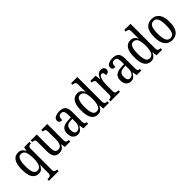

<svg xmlns="http://www.w3.org/2000/svg" viewBox="204 -2055 3587 3587"><g transform="rotate(-45 1998.0 -261.5)"><path d="M256 237V196H280Q308 196 329 183.5Q350 171 350 123V38Q350 18 350 -7Q350 -32 351 -55Q352 -78 353 -91H350Q330 -45 299.5 -17.5Q269 10 217 10Q134 10 89.5 -56.5Q45 -123 45 -267Q45 -412 90.5 -479Q136 -546 222 -546Q270 -546 301.5 -521.5Q333 -497 352 -458H356L372 -536H514V-495H507Q479 -495 458.5 -482.5Q438 -470 438 -423V127Q438 172 458.5 184Q479 196 508 196H512V237ZM238 -48Q297 -48 323.5 -101.5Q350 -155 350 -267Q350 -374 325.5 -431Q301 -488 237 -488Q183 -488 160 -433Q137 -378 137 -266Q137 -156 160.5 -102Q184 -48 238 -48Z M761 10Q690 10 654 -36.5Q618 -83 618 -186V-427Q618 -471 599 -483Q580 -495 552 -495H548V-536H707V-189Q707 -122 725 -87Q743 -52 793 -52Q847 -52 871 -97Q895 -142 895 -215V-422Q895 -470 876 -482.5Q857 -495 829 -495H826V-536H984V-109Q984 -64 1004 -52.5Q1024 -41 1052 -41H1056V0H913L901 -82H897Q872 -28 838 -9Q804 10 761 10Z M1250 10Q1195 10 1157 -29Q1119 -68 1119 -150Q1119 -230 1167 -268Q1215 -306 1313 -309L1383 -312V-373Q1383 -429 1369.5 -463Q1356 -497 1307 -497Q1260 -497 1246 -466.5Q1232 -436 1232 -388Q1154 -388 1154 -450Q1154 -497 1198.5 -521.5Q1243 -546 1313 -546Q1392 -546 1432.5 -507Q1473 -468 1473 -372V-113Q1473 -71 1484.5 -56Q1496 -41 1525 -41H1528V0H1405L1391 -87H1385Q1367 -59 1349.5 -37Q1332 -15 1309 -2.5Q1286 10 1250 10ZM1276 -45Q1326 -45 1355 -86Q1384 -127 1384 -191V-273L1333 -270Q1264 -266 1237.5 -234.5Q1211 -203 1211 -144Q1211 -98 1226.5 -71.5Q1242 -45 1276 -45Z M1782 10Q1698 10 1653.5 -56.5Q1609 -123 1609 -267Q1609 -412 1654 -479Q1699 -546 1784 -546Q1833 -546 1863.5 -521.5Q1894 -497 1912 -458H1917Q1915 -482 1914.5 -510Q1914 -538 1914 -565V-650Q1914 -695 1893 -707Q1872 -719 1844 -719H1837V-760H2002V-111Q2002 -66 2021.5 -53.5Q2041 -41 2070 -41H2078V0H1928L1918 -91H1915Q1895 -45 1864 -17.5Q1833 10 1782 10ZM1802 -48Q1863 -48 1888.5 -106Q1914 -164 1914 -267Q1914 -374 1889.5 -431Q1865 -488 1801 -488Q1747 -488 1724 -431Q1701 -374 1701 -266Q1701 -156 1724.5 -102Q1748 -48 1802 -48Z M2119 0V-41H2122Q2151 -41 2171 -53.5Q2191 -66 2191 -113V-427Q2191 -471 2171 -483Q2151 -495 2123 -495H2120V-536H2260L2275 -431H2278Q2290 -462 2305 -488.5Q2320 -515 2343 -530.5Q2366 -546 2402 -546Q2446 -546 2468 -526Q2490 -506 2490 -472Q2490 -441 2470 -422.5Q2450 -404 2406 -404Q2406 -445 2396.5 -463.5Q2387 -482 2362 -482Q2340 -482 2325 -462.5Q2310 -443 2300 -411Q2290 -379 2285.5 -342.5Q2281 -306 2281 -273V-108Q2281 -64 2300.5 -52.5Q2320 -41 2348 -41H2370V0Z M2655 10Q2600 10 2562 -29Q2524 -68 2524 -150Q2524 -230 2572 -268Q2620 -306 2718 -309L2788 -312V-373Q2788 -429 2774.5 -463Q2761 -497 2712 -497Q2665 -497 2651 -466.5Q2637 -436 2637 -388Q2559 -388 2559 -450Q2559 -497 2603.5 -521.5Q2648 -546 2718 -546Q2797 -546 2837.5 -507Q2878 -468 2878 -372V-113Q2878 -71 2889.5 -56Q2901 -41 2930 -41H2933V0H2810L2796 -87H2790Q2772 -59 2754.5 -37Q2737 -15 2714 -2.5Q2691 10 2655 10ZM2681 -45Q2731 -45 2760 -86Q2789 -127 2789 -191V-273L2738 -270Q2669 -266 2642.5 -234.5Q2616 -203 2616 -144Q2616 -98 2631.5 -71.5Q2647 -45 2681 -45Z M3187 10Q3103 10 3058.5 -56.5Q3014 -123 3014 -267Q3014 -412 3059 -479Q3104 -546 3189 -546Q3238 -546 3268.5 -521.5Q3299 -497 3317 -458H3322Q3320 -482 3319.5 -510Q3319 -538 3319 -565V-650Q3319 -695 3298 -707Q3277 -719 3249 -719H3242V-760H3407V-111Q3407 -66 3426.5 -53.5Q3446 -41 3475 -41H3483V0H3333L3323 -91H3320Q3300 -45 3269 -17.5Q3238 10 3187 10ZM3207 -48Q3268 -48 3293.5 -106Q3319 -164 3319 -267Q3319 -374 3294.5 -431Q3270 -488 3206 -488Q3152 -488 3129 -431Q3106 -374 3106 -266Q3106 -156 3129.5 -102Q3153 -48 3207 -48Z M3746 10Q3652 10 3598 -59Q3544 -128 3544 -269Q3544 -409 3595.5 -477.5Q3647 -546 3749 -546Q3842 -546 3896 -477.5Q3950 -409 3950 -269Q3950 -128 3898 -59Q3846 10 3746 10ZM3748 -41Q3809 -41 3834 -99Q3859 -157 3859 -269Q3859 -381 3834 -437.5Q3809 -494 3747 -494Q3685 -494 3660 -437.5Q3635 -381 3635 -269Q3635 -157 3660.5 -99Q3686 -41 3748 -41Z"/></g></svg>

Font: Noto Serif Condensed
Style: Regular
Weight: 400
Width: 3
Designer: Monotype Design Team
Foundry: Monotype Imaging Inc.
Version: Version 2.013; ttfautohint (v1.8.4.7-5d5b)